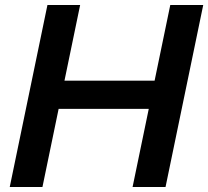

<svg xmlns="http://www.w3.org/2000/svg" viewBox="-20 -749 834 769"><path d="M19 0 170 -729H301L150 0ZM511 0 662 -729H794L643 0ZM169 -313 196 -426H642L621 -313Z"/></svg>

Font: Mona Sans ExtraLight SemiBold
Style: Italic
Weight: 600
Italic angle: -11.6951°
Version: Version 2.000